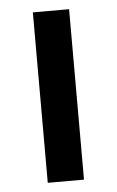

<svg xmlns="http://www.w3.org/2000/svg" viewBox="-45 -573 368 606"><g transform="rotate(-5 139.5 -270.0)"><path d="M196.8 0H82V-540H196.8Z"/></g></svg>

Font: Open Sans Semibold
Style: Regular
Weight: 600
Foundry: Ascender Corporation
Version: Version 1.10